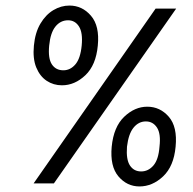

<svg xmlns="http://www.w3.org/2000/svg" viewBox="-20 -660 693 691"><path d="M101 0 540 -629H614L174 0ZM482 11Q437 11 406.2 -25.2Q375.5 -61.5 382 -132Q389 -203.5 427 -239.8Q465 -276 510 -276Q556 -276 587.5 -239.8Q619 -203.5 612 -132Q605.5 -61.5 567 -25.2Q528.5 11 482 11ZM488 -43Q513.5 -43 532 -64.2Q550.5 -85.5 554 -132Q559.5 -178.5 545 -200.8Q530.5 -223 505 -223Q479 -223 460.8 -200.8Q442.5 -178.5 437 -132Q433.5 -85.5 447.8 -64.2Q462 -43 488 -43ZM203 -353Q172.5 -353 148 -369.2Q123.5 -385.5 110.5 -417.2Q97.5 -449 102 -496Q106.5 -543 125.5 -575Q144.5 -607 172 -623.5Q199.5 -640 230 -640Q276 -640 307.5 -603.2Q339 -566.5 332 -496Q325.5 -425.5 287.2 -389.2Q249 -353 203 -353ZM208 -407Q233 -407 251.2 -428.2Q269.5 -449.5 274 -496Q278.5 -542.5 264.2 -564.8Q250 -587 225 -587Q198 -587 179.8 -564.8Q161.5 -542.5 157 -496Q152.5 -449.5 166.8 -428.2Q181 -407 208 -407Z"/></svg>

Font: Karla
Style: Italic
Weight: 400
Italic angle: -8°
Designer: Jonathan Pinhorn
Version: Version 2.004;gftools[0.9.33]